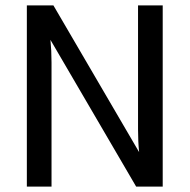

<svg xmlns="http://www.w3.org/2000/svg" viewBox="-20 -688 699 708"><path d="M580 0H482L166 -541Q170 -502 170 -457V0H79V-668H177L493 -127Q489 -166 489 -211V-668H580Z"/></svg>

Font: Rambla
Style: Regular
Weight: 400
Designer: Martin Sommaruga
Foundry: Martin Sommaruga
Version: Version 1.001